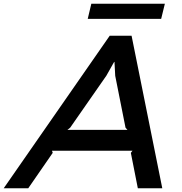

<svg xmlns="http://www.w3.org/2000/svg" viewBox="-74 -1000 966 1020"><path d="M284.2 -310.1H603L592.8 -321.8L538.1 -597.2L534.2 -670.9H532.2L491.2 -598.1L298.8 -321.8ZM625 -810.1 788.1 0H658.2L621.1 -188L629.9 -199.2H202.1L206.1 -188L76.2 0H-54.2L508.8 -810.1ZM801.8 -980 782.2 -899.9H392.1L411.1 -980Z"/></svg>

Font: Sinkin Sans 500 Medium Italic
Style: Regular
Weight: 500
Italic angle: -112°
Designer: Keith Bates
Foundry: K-Type
Version: Sinkin Sans (version 1.0)  by Keith Bates   •   © 2014   www